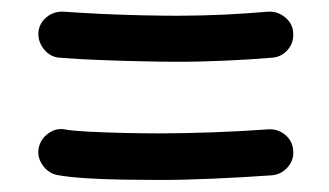

<svg xmlns="http://www.w3.org/2000/svg" viewBox="-20 -461 551 322"><path d="M44.4 -406.7Q45.9 -422.4 58.3 -432.4Q70.8 -442.4 86.9 -441.4Q113.8 -439.5 149.7 -437.7Q185.5 -436 220.2 -435.3Q254.9 -434.6 276.9 -434.6Q316.4 -434.6 356.4 -436.5Q396.5 -438.5 429.7 -441.4Q445.3 -442.4 458 -432.1Q470.7 -421.9 471.7 -406.2Q473.1 -390.1 462.9 -377.9Q452.6 -365.7 437 -364.3Q401.9 -361.3 360.4 -359.4Q318.8 -357.4 276.9 -357.4Q253.9 -357.4 218.8 -358.2Q183.6 -358.9 146.2 -360.4Q108.9 -361.8 79.1 -364.3Q64 -365.7 53.7 -378.4Q43.5 -391.1 44.4 -406.7ZM44.9 -212.9Q48.3 -228.5 61.8 -237.8Q75.2 -247.1 90.3 -243.7Q100.1 -241.7 128.2 -240.2Q156.2 -238.8 189.7 -238Q223.1 -237.3 248 -237.3Q286.1 -237.3 334.7 -239Q383.3 -240.7 430.2 -244.1Q445.8 -245.1 458.3 -234.9Q470.7 -224.6 471.7 -208.5Q473.1 -192.9 462.6 -180.7Q452.1 -168.5 436 -167Q387.7 -163.6 337.9 -161.4Q288.1 -159.2 248 -159.2Q221.2 -159.2 188 -159.7Q154.8 -160.2 124.5 -162.1Q94.2 -164.1 75.7 -167.5Q60.5 -170.9 51.3 -184.3Q42 -197.8 44.9 -212.9Z"/></svg>

Font: Mikhak-FD SemiBold
Style: Regular
Weight: 600
Designer: Amin Abedi
Version: Version 3.2